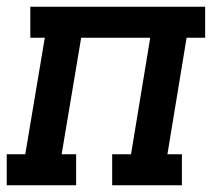

<svg xmlns="http://www.w3.org/2000/svg" viewBox="-27 -550 647 570"><path d="M-7 0V-92H48L106 -438H63V-530H582V-438H527L470 -92H513V0H306V-92H362L419 -438H214L156 -92H199V0Z"/></svg>

Font: Iosevka Slab SmBdExObl
Style: Regular
Weight: 600
Width: 7
Italic angle: -9°
Monospace: yes
Designer: Belleve Invis
Foundry: Belleve Invis
Version: Version 11.1.0; ttfautohint (v1.8.3)